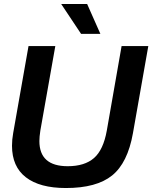

<svg xmlns="http://www.w3.org/2000/svg" viewBox="-20 -946 774 976"><path d="M314.9 9.8Q182.1 9.8 111.6 -44.7Q41 -99.1 41 -205.1Q41 -236.3 46.9 -269L125 -711.9H261.2L185.1 -282.2Q180.2 -250.5 180.2 -229Q180.2 -101.1 324.2 -101.1Q410.2 -101.1 457.8 -142.6Q505.4 -184.1 522.9 -282.2L598.1 -711.9H733.9L655.8 -269Q628.9 -117.7 549.8 -54Q470.7 9.8 314.9 9.8ZM490.2 -773.9H392.1L291 -925.8H422.9Z"/></svg>

Font: Creato Display
Style: Bold Italic
Weight: 700
Italic angle: -10°
Version: Version 1.000